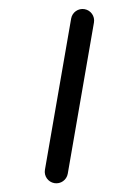

<svg xmlns="http://www.w3.org/2000/svg" viewBox="-106 -644 541 746"><g transform="rotate(-15 164.0 -270.5)"><path d="M248.2 -559.9C164.7 -379.5 81.2 -199.2 -2.2 -18.9C-12.7 3.7 -2.8 30.4 19.7 40.8C42.3 51.3 69 41.5 79.5 18.9C162.9 -161.4 246.4 -341.7 329.8 -522.1C340.3 -544.6 330.5 -571.4 307.9 -581.8C285.3 -592.2 258.6 -582.4 248.2 -559.9Z"/></g></svg>

Font: FRB American Cursive Guidelines Arrows Black
Style: Bold Italic
Weight: 900
Italic angle: -25°
Version: Version 2.0;Modular Font Editor K font №1